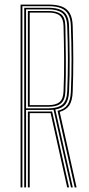

<svg xmlns="http://www.w3.org/2000/svg" viewBox="-20 -820 391 840"><path d="M70 0V-800H192Q225.8 -800 249 -791.8Q272.2 -783.5 284.6 -763.2Q297 -743 298 -707Q300.5 -631 300.6 -559.8Q300.8 -488.5 298 -418Q296.5 -379.5 283.4 -359.4Q270.2 -339.2 241.2 -330.5L315 0H306.8L231.8 -335.2Q261.5 -342 274.9 -361.1Q288.2 -380.2 290 -418Q293.2 -489.2 293 -561.4Q292.8 -633.5 290 -707Q289 -738.2 278.5 -757.1Q268 -776 246.8 -784.5Q225.5 -793 192 -793H78V0ZM102 0V-332H191Q196 -332 200.1 -332.1Q204.2 -332.2 208 -332.5L282.2 0H274L201.5 -325.2Q199 -325 196.4 -325Q193.8 -325 191 -325H110V0ZM86 0V-786H192Q223 -786 242.5 -778.1Q262 -770.2 271.6 -752.9Q281.2 -735.5 282 -707Q284 -638.2 284.8 -563.8Q285.5 -489.2 282 -419Q280.2 -382 266.4 -364Q252.5 -346 222 -341L298.5 0H290.5L214.2 -340Q208.2 -339.5 202.4 -339.2Q196.5 -339 191 -339H94V0ZM94 -346H191Q233.5 -346 252.9 -362.8Q272.2 -379.5 274 -419Q277.2 -491.2 277.1 -562.4Q277 -633.5 274 -706Q272.2 -748.5 251.5 -763.8Q230.8 -779 192 -779H94ZM102 -353V-772H192Q227.2 -772 246.2 -758.4Q265.2 -744.8 266 -706Q267.5 -632.5 268.1 -561Q268.8 -489.5 266 -419Q264.8 -383.2 247.1 -368.1Q229.5 -353 191 -353ZM110 -360H191Q225.2 -360 241 -373.8Q256.8 -387.5 258 -420Q261 -491.2 260.5 -561.9Q260 -632.5 258 -706Q257.2 -738 241.8 -751.5Q226.2 -765 192 -765H110Z"/></svg>

Font: Big Shoulders Inline Text Thin Thin
Style: Regular
Weight: 250
Version: Version 2.002